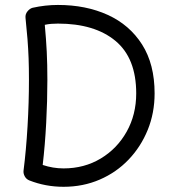

<svg xmlns="http://www.w3.org/2000/svg" viewBox="-20 -714 684 764"><path d="M109.9 -683.1Q160.2 -694.3 210.4 -694.3Q321.8 -694.3 408.7 -654.8Q495.6 -615.2 545.4 -536.9Q595.2 -458.5 595.2 -342.3Q595.2 -264.6 567.9 -197.3Q540.5 -129.9 491.7 -78.9Q442.9 -27.8 376.7 0.7Q310.5 29.3 232.9 29.3Q161.1 29.3 96.7 3.9Q84.5 -1 78.4 -12.5Q72.3 -23.9 73.7 -35.2Q84 -116.2 89.6 -211.4Q95.2 -306.6 95.2 -396Q95.2 -444.3 93.8 -482.4Q92.3 -520.5 89.4 -558.3Q86.4 -596.2 81.5 -643.1Q80.1 -657.7 89.4 -668.9Q98.6 -680.2 109.9 -683.1ZM158.2 -615.2Q163.6 -557.6 166 -508.5Q168.5 -459.5 168.5 -396Q168.5 -312 163.8 -224.6Q159.2 -137.2 149.9 -57.6Q190.9 -43.9 232.9 -43.9Q315.4 -43.9 380.9 -83.3Q446.3 -122.6 484.1 -190.2Q522 -257.8 522 -342.3Q522 -482.9 439.2 -551.5Q356.4 -620.1 210.4 -620.1Q197.3 -620.1 184.3 -619.1Q171.4 -618.2 158.2 -615.2Z"/></svg>

Font: Mikhak Regular
Style: Regular
Weight: 400
Designer: Amin Abedi
Version: Version 3.3